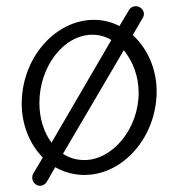

<svg xmlns="http://www.w3.org/2000/svg" viewBox="-20 -564 575 619"><path d="M252 0C378 0 485 -123 485 -270C485 -342 455 -408 408 -451L440 -506C443 -511 444 -515 444 -519C444 -533 431 -544 418 -544C409 -544 401 -540 396 -532L365 -480C340 -493 312 -500 283 -500C157 -500 50 -376 50 -230C50 -161 76 -99 118 -56L87 -4C84.7 0.6 83.9 3.6 83.9 8.8C83.9 23 95.5 35 109 35C118 35 126 30 131 22L158 -25C186 -9 218 0 252 0ZM252 -48C226 -48 203 -55 183 -68L379 -402C408 -367 427 -318 427 -265C427 -149 343 -48 252 -48ZM278 -452C300 -452 321 -446 339 -435L146 -104C121 -138 107 -183 107 -232C107 -349 185 -452 278 -452Z"/></svg>

Font: Comic Neue
Style: Normal
Weight: 400
Designer: Craig Rozynski
Foundry: Craig Rozynski
Version: Version 2.003